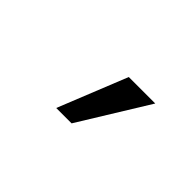

<svg xmlns="http://www.w3.org/2000/svg" viewBox="-31 -1054 561 561"><g transform="rotate(45 250.0 -773.0)"><path d="M191.9 -666 277.8 -879.9H387.2L255.4 -666Z"/></g></svg>

Font: FORM UDPGothic
Style: Regular
Weight: 400
Foundry: Pronama LLC
Version: Version 1.05101